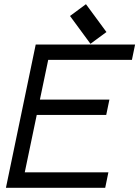

<svg xmlns="http://www.w3.org/2000/svg" viewBox="-20 -896 665 916"><path d="M155.3 -347.7 98.1 -73.7H497.1L481.9 0H8.3L150.4 -683.6H624.5L609.4 -610.4H210L170.4 -420.9H502L486.8 -347.7ZM487.8 -743.2 411.6 -687 314 -819.8 390.1 -876Z"/></svg>

Font: Anka/Coder
Style: Italic
Weight: 400
Italic angle: -12°
Monospace: yes
Version: Version 001.100